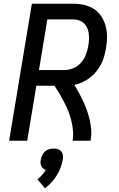

<svg xmlns="http://www.w3.org/2000/svg" viewBox="-20 -755 640 1030"><path d="M29 0 151 -735H372Q402 -735 431 -728.5Q460 -722 483.5 -707Q507 -692 523 -668Q539 -644 546.5 -616Q554 -588 554 -558Q554 -528 549 -498Q545 -476 539 -453.5Q533 -431 522.5 -411Q512 -391 497 -372Q482 -353 463 -338.5Q444 -324 422.5 -314Q401 -304 379 -300Q392 -278 404.5 -255Q417 -232 428 -208Q439 -184 447.5 -159.5Q456 -135 462 -108.5Q468 -82 469.5 -55Q471 -28 466 0H370Q374 -28 371.5 -55Q369 -82 362.5 -108Q356 -134 346.5 -158Q337 -182 325 -205.5Q313 -229 300 -251Q287 -273 272 -295H175L126 0ZM189 -379H324Q349 -379 373 -389Q397 -399 414.5 -418.5Q432 -438 441 -462Q450 -486 454 -511Q457 -527 457.5 -543.5Q458 -560 456 -576Q454 -592 447.5 -606Q441 -620 430 -630.5Q419 -641 403.5 -646Q388 -651 372 -651H234ZM221 255 181 207Q194 197 205.5 184Q217 171 226 157Q218 154 211.5 148.5Q205 143 201.5 135.5Q198 128 197.5 119Q197 110 199 101Q201 89 206.5 77.5Q212 66 221.5 57.5Q231 49 243.5 45.5Q256 42 268 42Q280 42 291 45.5Q302 49 309 57.5Q316 66 317.5 77.5Q319 89 317 101Q313 123 305 144.5Q297 166 284.5 186Q272 206 256 223.5Q240 241 221 255Z"/></svg>

Font: Iosevka Curly MdExObl
Style: Regular
Weight: 500
Width: 7
Italic angle: -9°
Monospace: yes
Designer: Belleve Invis
Foundry: Belleve Invis
Version: Version 11.1.0; ttfautohint (v1.8.3)